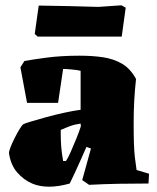

<svg xmlns="http://www.w3.org/2000/svg" viewBox="-20 -692 591 724"><path d="M243 0Q158 24 101 0Q69 -14 45 -41.5Q21 -69 14 -113Q13 -120 19.5 -136.5Q26 -153 35.5 -172Q45 -191 54 -205.5Q63 -220 67 -223Q71 -226 96 -233.5Q121 -241 155.5 -250.5Q190 -260 225 -267.5Q260 -275 284 -278V-425Q273 -428 250 -430Q241 -431 232.5 -431.5Q224 -432 218 -432L199 -304H82L57 -438L72 -462Q99 -467 154.5 -474.5Q210 -482 280 -482Q329 -482 369 -476Q409 -470 440.5 -451.5Q472 -433 493 -394Q484 -315 484 -230Q484 -182 485 -152Q486 -122 488.5 -99.5Q491 -77 495 -51L542 -37L540 0Q485 0 428 1Q371 2 316 5L290 -13L323 -132L306 -138Q299 -122 287 -95Q275 -68 263 -42Q251 -16 243 0ZM218 -85H229Q237 -97 247.5 -121Q258 -145 268.5 -171Q279 -197 285 -216L284 -226Q262 -223 244.5 -216.5Q227 -210 209 -202V-191Q209 -160 211 -137Q213 -114 218 -85ZM122 -554 111 -564 126 -671Q182 -670 238.5 -669Q295 -668 351 -666L438 -672L454 -663L439 -554Z"/></svg>

Font: Labrada Black
Style: Regular
Weight: 900
Designer: Mercedes Jáuregui
Foundry: Omnibus-Type Team
Version: Version 1.000; ttfautohint (v1.8.4.7-5d5b)